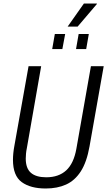

<svg xmlns="http://www.w3.org/2000/svg" viewBox="-20 -1064 612 1096"><path d="M241 12Q154 12 104 -24.5Q54 -61 54 -152Q54 -169 56 -189.5Q58 -210 62 -231L143 -686H215L133 -217Q130 -203 128.5 -187.5Q127 -172 127 -159Q127 -103 156.5 -77.5Q186 -52 244 -52Q315 -52 358 -91.5Q401 -131 416 -215L499 -686H572L491 -228Q475 -138 441 -85.5Q407 -33 357 -10.5Q307 12 241 12ZM278 -784 293 -870H352L336 -784ZM414 -784 429 -870H487L472 -784ZM366 -912 459 -1044H533V-1041L423 -912Z"/></svg>

Font: Archivo Condensed Light
Style: Italic
Weight: 300
Width: 3
Italic angle: -10°
Designer: Hector Gatti
Foundry: Omnibus-Type
Version: Version 2.001